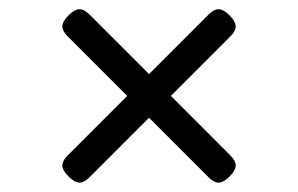

<svg xmlns="http://www.w3.org/2000/svg" viewBox="-20 -490 640 412"><path d="M448.7 -470.2Q459.5 -470.2 472.7 -457Q485.8 -443.8 485.8 -433.1Q485.8 -423.3 474.1 -411.6L346.7 -284.2L474.1 -156.7Q485.8 -145 485.8 -135.3Q485.8 -124.5 472.7 -111.3Q459.5 -98.1 448.7 -98.1Q439 -98.1 427.2 -109.9L299.8 -237.3L172.4 -109.9Q160.6 -98.1 150.9 -98.1Q140.1 -98.1 127 -111.3Q113.8 -124.5 113.8 -135.3Q113.8 -145 125.5 -156.7L252.9 -284.2L125.5 -411.6Q113.8 -423.3 113.8 -433.1Q113.8 -443.8 127 -457Q140.1 -470.2 150.9 -470.2Q160.6 -470.2 172.4 -458.5L299.8 -331.1L427.2 -458.5Q439 -470.2 448.7 -470.2Z"/></svg>

Font: Courier Prime
Style: Regular
Weight: 400
Designer: Alan Dague-Greene, Quote-Unquote Apps
Foundry: Quote-Unquote Apps
Version: Version 3.018